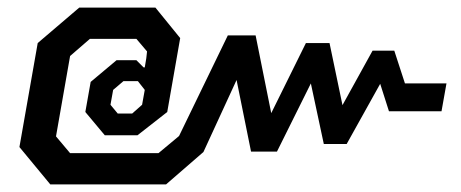

<svg xmlns="http://www.w3.org/2000/svg" viewBox="-20 -529 1211 504"><path d="M31 -143 79 -416 188 -509H388L453 -429L419 -235L341 -174H255L204 -235L218 -314L286 -371H338L357 -352H360L364 -376L366 -394L338 -427H216L164 -382L127 -171L164 -127H396L450 -172L578 -436H651L692 -232L783 -416H845L879 -253L958 -396H1015L1043 -310H1152L1139 -237H1001L978 -309L890 -151H830L796 -310L707 -131H639L601 -319L514 -130L416 -45H112ZM327 -231 353 -254 360 -293 342 -316H304L277 -293L270 -254L289 -231Z"/></svg>

Font: Chakra Petch Medium
Style: Italic
Weight: 500
Italic angle: -10°
Designer: Katatrad Aksorn Co.,Ltd.
Foundry: Cadson Demak Co.,Ltd.
Version: Version 1.000; ttfautohint (v1.6)